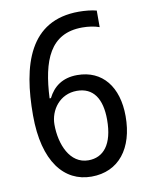

<svg xmlns="http://www.w3.org/2000/svg" viewBox="-83 -785 666 856"><g transform="rotate(-10 250.0 -357.0)"><path d="M262 10C386 10 458 -84 458 -229C458 -362 391 -447 277 -447C209 -447 168 -414 144 -366H138C146 -536 190 -652 336 -652C363 -652 391 -648 413 -640V-715C392 -721 359 -724 333 -724C109 -724 52 -531 52 -304C52 -94 139 10 262 10ZM261 -64C177 -64 139 -158 139 -247C139 -313 186 -378 263 -378C337 -378 374 -324 374 -228C374 -116 329 -64 261 -64Z"/></g></svg>

Font: Noto Sans Devanagari UI SemiCondensed
Style: Regular
Weight: 400
Width: 4
Designer: Jelle Bosma - Monotype Design Team
Foundry: Monotype Imaging Inc.
Version: Version 2.004